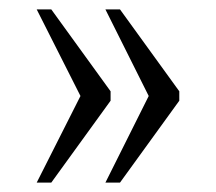

<svg xmlns="http://www.w3.org/2000/svg" viewBox="-20 -474 460 408"><path d="M204 -86 296 -270 204 -454H235L361 -280V-260L235 -86ZM58 -86 151 -270 58 -454H89L215 -280V-260L89 -86Z"/></svg>

Font: Noto Serif Lao Condensed Light
Style: Regular
Weight: 300
Width: 3
Designer: Monotype Design Team
Foundry: Monotype Imaging Inc.
Version: Version 2.003; ttfautohint (v1.8.4.7-5d5b)